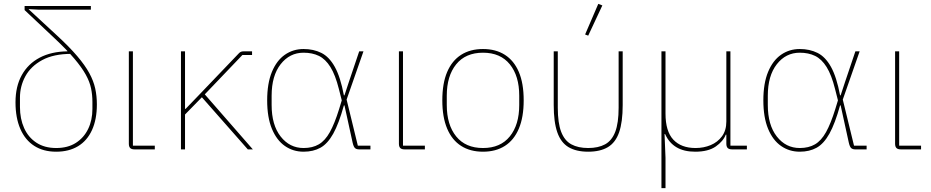

<svg xmlns="http://www.w3.org/2000/svg" viewBox="-20 -771 4804 991"><path d="M349 -493Q257 -493 198 -461Q139 -429 111 -377.5Q83 -326 83 -267V-219Q83 -158 104.5 -110Q126 -62 168 -34.5Q210 -7 270 -7Q330 -7 371.5 -33.5Q413 -60 435 -105.5Q457 -151 457 -209V-245Q457 -281 450 -315Q443 -349 422.5 -386Q402 -423 363.5 -468.5Q325 -514 262 -573L107 -719V-740H449V-721H182L128 -724V-723L274 -588Q338 -529 378.5 -481.5Q419 -434 441 -393.5Q463 -353 471.5 -314Q480 -275 480 -232Q480 -155 455 -100Q430 -45 383 -16.5Q336 12 270 12Q204 12 157 -18Q110 -48 85 -105.5Q60 -163 60 -243Q60 -325 92.5 -383.5Q125 -442 185 -473.5Q245 -505 328 -506V-516Z M779 -19V0H674Q659 0 652 -7Q645 -14 645 -29V-506H666V-19Z M1259 0 1022 -269 935 -180V0H914V-506H935V-209H938L1014 -288L1214 -497Q1219 -502 1224.5 -504Q1230 -506 1237 -506H1281V-487H1231L1037 -284L1285 0Z M1892 -19V0H1833Q1820 0 1812.5 -6.5Q1805 -13 1800 -35L1758 -227H1755Q1729 -133 1700 -81Q1671 -29 1634 -8.5Q1597 12 1547 12Q1493 12 1450.5 -17.5Q1408 -47 1383.5 -106Q1359 -165 1359 -253Q1359 -341 1383.5 -400Q1408 -459 1450.5 -488.5Q1493 -518 1547 -518Q1598 -518 1638.5 -498Q1679 -478 1708 -426Q1737 -374 1755 -279H1758L1780 -346L1834 -506H1856L1769 -257L1827 -19ZM1547 -7Q1593 -7 1625.5 -26Q1658 -45 1682.5 -89Q1707 -133 1730 -207L1744 -253L1729 -312Q1711 -384 1685.5 -425Q1660 -466 1626 -482.5Q1592 -499 1547 -499Q1475 -499 1428.5 -439.5Q1382 -380 1382 -277V-229Q1382 -126 1428.5 -66.5Q1475 -7 1547 -7Z M2173 -19V0H2068Q2053 0 2046 -7Q2039 -14 2039 -29V-506H2060V-19Z M2473 12Q2407 12 2360 -18Q2313 -48 2288 -107Q2263 -166 2263 -253Q2263 -341 2288 -399.5Q2313 -458 2360 -488Q2407 -518 2473 -518Q2539 -518 2586 -488Q2633 -458 2658 -399.5Q2683 -341 2683 -253Q2683 -166 2658 -107Q2633 -48 2586 -18Q2539 12 2473 12ZM2473 -7Q2563 -7 2611.5 -67Q2660 -127 2660 -229V-277Q2660 -379 2611.5 -439Q2563 -499 2473 -499Q2383 -499 2334.5 -439Q2286 -379 2286 -277V-229Q2286 -127 2334.5 -67Q2383 -7 2473 -7Z M2859 -506V-215Q2859 -136 2876.5 -90.5Q2894 -45 2929 -26Q2964 -7 3016 -7Q3068 -7 3103 -26Q3138 -45 3155.5 -90.5Q3173 -136 3173 -215V-506H3194V-229Q3194 -141 3175.5 -88Q3157 -35 3117.5 -11.5Q3078 12 3016 12Q2954 12 2914.5 -11.5Q2875 -35 2856.5 -88Q2838 -141 2838 -229V-506ZM3089 -743 3016 -587 3000 -593 3068 -751Z M3415 200H3394V-506H3415V-185Q3415 -93 3455.5 -50Q3496 -7 3570 -7Q3612 -7 3648 -22Q3684 -37 3706.5 -67.5Q3729 -98 3729 -144V-506H3750V-19H3835V0H3758Q3743 0 3736 -7Q3729 -14 3729 -29V-93L3742 -76H3726Q3713 -42 3674.5 -15Q3636 12 3568 12Q3510 12 3471.5 -11Q3433 -34 3413 -79H3410L3415 44Z M4453 -19V0H4394Q4381 0 4373.5 -6.5Q4366 -13 4361 -35L4319 -227H4316Q4290 -133 4261 -81Q4232 -29 4195 -8.5Q4158 12 4108 12Q4054 12 4011.5 -17.5Q3969 -47 3944.5 -106Q3920 -165 3920 -253Q3920 -341 3944.5 -400Q3969 -459 4011.5 -488.5Q4054 -518 4108 -518Q4159 -518 4199.5 -498Q4240 -478 4269 -426Q4298 -374 4316 -279H4319L4341 -346L4395 -506H4417L4330 -257L4388 -19ZM4108 -7Q4154 -7 4186.5 -26Q4219 -45 4243.5 -89Q4268 -133 4291 -207L4305 -253L4290 -312Q4272 -384 4246.5 -425Q4221 -466 4187 -482.5Q4153 -499 4108 -499Q4036 -499 3989.5 -439.5Q3943 -380 3943 -277V-229Q3943 -126 3989.5 -66.5Q4036 -7 4108 -7Z M4734 -19V0H4629Q4614 0 4607 -7Q4600 -14 4600 -29V-506H4621V-19Z"/></svg>

Font: IBM Plex Sans Thin
Style: Regular
Weight: 250
Designer: Mike Abbink, Paul van der Laan, Pieter van Rosmalen
Foundry: Bold Monday
Version: Version 3.201